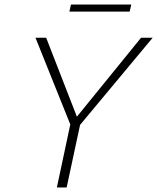

<svg xmlns="http://www.w3.org/2000/svg" viewBox="-20 -824 691 844"><path d="M332 -275 273 0H230L289 -277L136 -658H183L318 -311L600 -658H651ZM292 -804H557L550 -773H285Z"/></svg>

Font: Ysabeau Light
Style: Italic
Weight: 300
Italic angle: -12°
Designer: Christian Thalmann (Catharsis Fonts)
Version: Version 0.003